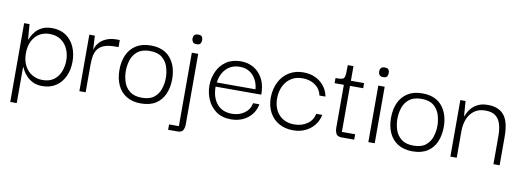

<svg xmlns="http://www.w3.org/2000/svg" viewBox="-57 -868 3691 1357"><g transform="rotate(10 1788.5 -190.0)"><path d="M252.2 10Q212 10 183.9 -4.2Q155.8 -18.3 137.7 -38Q119.5 -57.7 110.2 -75.2Q100.8 -92.7 98.3 -98.5H96.3V159.8H49.8V-405.7H88.5L97.2 -296.3H99.2Q101.7 -303 110 -320.3Q118.3 -337.7 135.6 -357.7Q152.8 -377.7 181.4 -391.7Q210 -405.7 251.3 -405.7Q310.2 -405.7 350.8 -378Q391.3 -350.3 412.6 -303.1Q433.8 -255.8 433.8 -197.2Q433.8 -137.8 412.1 -90.9Q390.3 -44 349.8 -17Q309.2 10 252.2 10ZM246.8 -32.5Q297 -32.5 328.5 -56.4Q360 -80.3 374.5 -118.5Q389 -156.7 389 -198.2Q389 -240.5 372.8 -277.8Q356.7 -315.2 323.5 -338.6Q290.3 -362 240.2 -362Q200.2 -362 168.2 -342.8Q136.2 -323.5 117.5 -286.6Q98.8 -249.7 98.8 -198.2Q98.8 -145.8 118.8 -108.5Q138.7 -71.2 172.3 -51.8Q206 -32.5 246.8 -32.5Z M517.7 0V-405.7H557.2L563.7 -288.8L562.7 -202.2V0ZM562.7 -195.8 559.7 -283.8Q562 -308.5 572.7 -330.4Q583.3 -352.3 602.5 -369.1Q621.7 -385.8 649.5 -395.8Q677.3 -405.7 713.8 -405.7H736.2V-354.8H713.7Q662.5 -354.8 632.2 -342.7Q601.8 -330.5 586.9 -308.6Q572 -286.7 567.3 -257.7Q562.7 -228.7 562.7 -195.8Z M960.1 10Q897.2 10 854.8 -16.7Q812.5 -43.3 791.4 -90.1Q770.3 -136.8 770.3 -197Q770.3 -258.2 791.4 -305.4Q812.5 -352.5 854.9 -379.2Q897.2 -405.8 960.2 -405.8Q1052.2 -405.8 1100.6 -348.6Q1149 -291.3 1149 -196.9Q1149 -138.7 1128.8 -91.5Q1108.7 -44.3 1066.9 -17.2Q1025.1 10 960.1 10ZM960.1 -31Q1016.3 -31 1047.2 -56Q1078.2 -81 1090.8 -119.5Q1103.3 -158 1103.3 -197.9Q1103.3 -238.7 1090.8 -277.5Q1078.2 -316.3 1047.2 -341.4Q1016.3 -366.5 960.1 -366.5Q904.8 -366.5 873 -341.4Q841.2 -316.3 828.6 -277.5Q816 -238.7 816 -197.9Q816 -158 828.6 -119.5Q841.2 -81 873 -56Q904.8 -31 960.1 -31Z M1275.7 -470.7Q1255.3 -470.7 1247.9 -481.3Q1240.5 -492 1240.5 -505.8Q1240.5 -519.5 1247.9 -529.7Q1255.3 -539.8 1275.7 -539.8Q1296.8 -539.8 1303.2 -529.7Q1309.7 -519.5 1309.7 -505.8Q1309.7 -492 1303.2 -481.3Q1296.8 -470.7 1275.7 -470.7ZM1253.2 -405.7H1299V99Q1299 123.8 1289.8 141.8Q1280.7 159.8 1249 159.8H1182.8V121.2H1253.2Z M1607 10Q1542 10 1499.3 -20.8Q1456.7 -51.7 1436 -100.4Q1415.3 -149.2 1415.8 -201.2Q1416.3 -255 1438.2 -302Q1460 -349 1502.5 -377.6Q1545 -406.2 1606.2 -406.2Q1656.8 -406.2 1696.2 -383.8Q1735.7 -361.3 1759.7 -320.5Q1783.7 -279.7 1787 -224.2Q1787.8 -219.2 1787.8 -212Q1787.8 -204.8 1787.8 -199H1460.3Q1460.3 -121.7 1498.5 -75.8Q1536.7 -30 1606.5 -30Q1658 -30 1695.5 -56.8Q1733 -83.7 1741.8 -129.7H1786.8Q1779.7 -89 1755 -57.3Q1730.3 -25.7 1692.3 -7.8Q1654.3 10 1607 10ZM1463.2 -229.2H1741.2Q1740.3 -248.3 1732.8 -271.9Q1725.2 -295.5 1709.2 -317.1Q1693.2 -338.7 1667.5 -352.7Q1641.8 -366.7 1605.7 -366.7Q1572.8 -366.7 1547.8 -355.6Q1522.8 -344.5 1505.2 -325.4Q1487.7 -306.3 1477.1 -281.5Q1466.5 -256.7 1463.2 -229.2Z M2052 10Q1994.8 10 1951.2 -14.2Q1907.5 -38.5 1882.5 -84.2Q1857.5 -130 1857.5 -193.3Q1859.5 -256.5 1884.3 -304.5Q1909.2 -352.5 1953.2 -379.2Q1997.2 -406 2054.7 -406Q2104.7 -406 2142.8 -387.3Q2181 -368.7 2205.3 -336.9Q2229.7 -305.2 2237.2 -264.2H2194.3Q2184.3 -310.7 2147 -337.2Q2109.7 -363.8 2055.5 -363.8Q2009.7 -363.8 1975.7 -342.4Q1941.7 -321 1922.6 -282.8Q1903.5 -244.7 1902.7 -194.5Q1902.7 -120.8 1943.2 -76.6Q1983.8 -32.3 2053.3 -32.3Q2107 -32.3 2145.7 -59Q2184.3 -85.7 2194.3 -133H2237.2Q2229.7 -92.3 2204.5 -59.9Q2179.3 -27.5 2140.7 -8.8Q2102 10 2052 10Z M2400.7 0Q2369.8 0 2360.2 -18Q2350.7 -36 2350.7 -60.8V-377H2394.8V-38.7H2490V0ZM2284.3 -369V-405.7Q2310.7 -405.7 2325.1 -407.9Q2339.5 -410.2 2345.4 -419.4Q2351.3 -428.7 2352.7 -450.5Q2354 -472.3 2354 -510.7H2394.8V-405.7H2489.5V-369Z M2591.5 0V-405.7H2637.3V0ZM2614.8 -470.7Q2594.5 -470.7 2587.1 -481.3Q2579.7 -492 2579.7 -505.8Q2579.7 -519.5 2587.1 -529.7Q2594.5 -539.8 2614.8 -539.8Q2636 -539.8 2642.4 -529.7Q2648.8 -519.5 2648.8 -505.8Q2648.8 -492 2642.4 -481.3Q2636 -470.7 2614.8 -470.7Z M2909.1 10Q2846.2 10 2803.8 -16.7Q2761.5 -43.3 2740.4 -90.1Q2719.3 -136.8 2719.3 -197Q2719.3 -258.2 2740.4 -305.4Q2761.5 -352.5 2803.9 -379.2Q2846.2 -405.8 2909.2 -405.8Q3001.2 -405.8 3049.6 -348.6Q3098 -291.3 3098 -196.9Q3098 -138.7 3077.8 -91.5Q3057.7 -44.3 3015.9 -17.2Q2974.1 10 2909.1 10ZM2909.1 -31Q2965.3 -31 2996.2 -56Q3027.2 -81 3039.8 -119.5Q3052.3 -158 3052.3 -197.9Q3052.3 -238.7 3039.8 -277.5Q3027.2 -316.3 2996.2 -341.4Q2965.3 -366.5 2909.1 -366.5Q2853.8 -366.5 2822 -341.4Q2790.2 -316.3 2777.6 -277.5Q2765 -238.7 2765 -197.9Q2765 -158 2777.6 -119.5Q2790.2 -81 2822 -56Q2853.8 -31 2909.1 -31Z M3180.2 0V-405.7H3217.8L3225.8 -298H3227.8Q3230.3 -304.7 3238.3 -322Q3246.3 -339.3 3263.2 -358.5Q3280.2 -377.7 3308.2 -391.7Q3336.2 -405.7 3377.8 -405.7Q3419.5 -405.7 3447.4 -393.8Q3475.3 -382 3492.8 -361.5Q3510.2 -341 3518.9 -314.4Q3527.7 -287.8 3530.7 -259.1Q3533.7 -230.3 3533.7 -201.3V0H3489.3V-201.5Q3489.3 -251 3478.3 -287.4Q3467.3 -323.8 3441.2 -343.8Q3415.2 -363.7 3368.7 -363.7Q3319.8 -363.7 3288.3 -340Q3256.8 -316.3 3241.3 -277.4Q3225.8 -238.5 3225.8 -191.5V0Z"/></g></svg>

Font: Darker Grotesque Light
Style: Regular
Weight: 300
Designer: Gabriel Lam
Foundry: TypeRant
Version: Version 1.000;gftools[0.9.28]